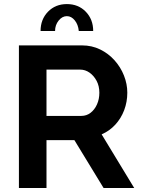

<svg xmlns="http://www.w3.org/2000/svg" viewBox="-20 -936 705 956"><path d="M74.2 0V-710H388.1Q437.4 -710 478.6 -689.8Q519.9 -669.6 550.2 -635.8Q580.6 -601.9 597.2 -559.9Q613.9 -517.8 613.9 -474.4Q613.9 -429 598.4 -387.7Q582.8 -346.5 554 -315.2Q525.3 -284 486.1 -267L648.2 0H495.7L350.4 -238.3H211.5V0ZM211.5 -358.9H385Q410.8 -358.9 430.8 -374.2Q450.9 -389.5 462.8 -415.9Q474.7 -442.2 474.7 -474.4Q474.7 -507.7 461 -533.5Q447.2 -559.3 425.7 -574.4Q404.1 -589.4 379.5 -589.4H211.5ZM313 -855.6Q289.6 -855.6 271.9 -833.5Q254.2 -811.5 254.2 -781.7H182Q182 -839.6 219 -877.7Q256.1 -915.7 313 -915.7Q370.2 -915.7 407.1 -877.7Q444 -839.6 444 -781.7H372.3Q369.3 -813.5 352.4 -834.5Q335.4 -855.6 313 -855.6Z"/></svg>

Font: Raleway Thin
Style: Regular
Weight: 100
Designer: Matt McInerney, Pablo Impallari, Rodrigo Fuenzalida
Foundry: Matt McInerney, Pablo Impallari, Rodrigo Fuenzalida
Version: Version 4.026